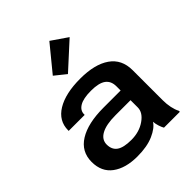

<svg xmlns="http://www.w3.org/2000/svg" viewBox="-223 -945 1090 1090"><g transform="rotate(-45 322.0 -400.0)"><path d="M39.6 -152.8Q39.6 -73.2 95.5 -32Q151.4 9.3 245.6 9.3Q324.2 9.3 376.2 -13.7Q428.2 -36.6 447.3 -67.9Q448.7 -49.3 454.8 -30.5Q460.9 -11.7 467.8 0H595.2V-7.8Q584.5 -28.3 578.6 -56.4Q572.8 -84.5 572.8 -116.2V-356.4Q572.8 -443.8 508.5 -488.5Q444.3 -533.2 328.1 -533.2Q209.5 -533.2 140.9 -491.5Q72.3 -449.7 72.3 -374V-369.6H200.7V-374.5Q200.7 -405.3 231 -423.3Q261.2 -441.4 322.8 -441.4Q385.7 -441.4 414.3 -420.4Q442.9 -399.4 442.9 -356.9V-323.2H305.7Q180.2 -323.2 109.9 -279.5Q39.6 -235.8 39.6 -152.8ZM169.9 -162.1Q169.9 -201.7 209.2 -223.1Q248.5 -244.6 323.7 -244.6H443.8V-186.5Q443.8 -145.5 397.7 -113.5Q351.6 -81.5 288.1 -81.5Q226.1 -81.5 198 -101.3Q169.9 -121.1 169.9 -162.1ZM230 -654.8 297.4 -600.6 452.6 -742.2 356 -808.6Z"/></g></svg>

Font: Roboto Flex
Style: wght 600 wdth 140 opsz 13.0 GRAD 0.00 slnt 0.00 XTRA 468 XOPQ 96 YOPQ 79 YTLC 514 YTUC 712 YTAS 750 YTDE -203.00 YTFI 738
Weight: 600
Width: 8
Designer: Berlow after Robertson
Foundry: Google
Version: Version 3.100